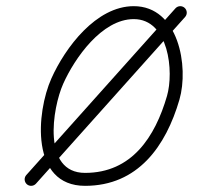

<svg xmlns="http://www.w3.org/2000/svg" viewBox="-20 -582 653 623"><path d="M562.2 -258.6C593.4 -366 559.6 -562 414 -562C291.6 -562 191.3 -427 146.8 -327.6C97.4 -217.2 78 21 256 21C427.6 21 518.2 -107.7 562.2 -258.6ZM185.2 -310.4C222.1 -392.9 310.4 -520 414 -520C528.3 -520 544.7 -348.9 521.8 -270.4C483.3 -138 407.8 -21 256 -21C116.3 -21 149.5 -230.8 185.2 -310.4ZM549.3 -555C388 -374.6 226.7 -194.3 65.3 -14C57.6 -5.4 58.4 7.9 67 15.7C75.6 23.4 88.9 22.6 96.7 14C258 -166.3 419.3 -346.6 580.7 -527C588.4 -535.6 587.6 -548.9 579 -556.6C570.4 -564.3 557.1 -563.6 549.3 -555Z"/></svg>

Font: FRB American Cursive Guidelines Arrows Medium
Style: Italic
Weight: 500
Italic angle: -25°
Version: Version 2.0;Modular Font Editor K font №1